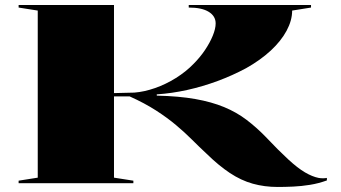

<svg xmlns="http://www.w3.org/2000/svg" viewBox="-20 -728 1357 763"><path d="M1084 15Q1031 15 984.5 2Q938 -11 893.5 -40.5Q849 -70 800 -118Q772 -144 743.5 -172.5Q715 -201 680 -230.5Q645 -260 600 -289Q555 -318 495 -345H433V-22L510 -10V0H54V-10L130 -22V-686L54 -698V-708H433V-358Q449 -358 471.5 -359Q494 -360 514 -360Q553 -363 596 -378Q639 -393 679 -418Q719 -443 749 -474Q775 -500 794.5 -529Q814 -558 825.5 -586Q837 -614 837 -635Q837 -664 809.5 -681Q782 -698 730 -698V-708H1216V-698L1141 -686Q1141 -647 1119 -606Q1097 -565 1056 -527Q1015 -489 958 -457Q904 -428 844.5 -406Q785 -384 724 -370.5Q663 -357 603 -353V-348Q691 -346 756 -334.5Q821 -323 870.5 -302.5Q920 -282 959.5 -252Q999 -222 1035 -185Q1087 -130 1125 -95Q1163 -60 1192 -43Q1221 -26 1246 -21Q1264 -18 1279 -21V-11Q1246 1 1212 6.5Q1178 12 1145 13.5Q1112 15 1084 15Z"/></svg>

Font: Kalnia Expanded Medium
Style: Regular
Weight: 500
Width: 7
Designer: Frida Medrano
Foundry: Frida Medrano
Version: Version 1.105